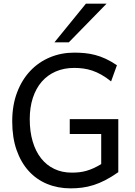

<svg xmlns="http://www.w3.org/2000/svg" viewBox="-20 -1011 733 1043"><path d="M622.6 -75.7Q585 -49.3 551.8 -32.2Q518.6 -15.1 487.3 -5.4Q456.1 4.4 425.8 8.3Q395.5 12.2 363.8 12.2Q294.4 12.2 236.3 -11.7Q178.2 -35.6 136 -82Q93.8 -128.4 70.1 -196Q46.4 -263.7 46.4 -351.6Q46.4 -439.5 72.8 -508.8Q99.1 -578.1 144.8 -626.2Q190.4 -674.3 251.7 -699.7Q313 -725.1 383.3 -725.1Q413.1 -725.1 440.9 -722.4Q468.8 -719.7 496.8 -712.4Q524.9 -705.1 554 -691.7Q583 -678.2 615.2 -656.7L583.5 -568.8Q556.2 -590.8 530.5 -605.2Q504.9 -619.6 480.5 -627.7Q456.1 -635.7 431.9 -638.9Q407.7 -642.1 383.3 -642.1Q327.6 -642.1 282.7 -622.6Q237.8 -603 206.5 -566.9Q175.3 -530.8 158.4 -479.2Q141.6 -427.7 141.6 -363.8Q141.6 -296.4 157.5 -242.7Q173.3 -189 203.1 -151.1Q232.9 -113.3 275.1 -93.3Q317.4 -73.2 369.6 -73.2Q391.6 -73.2 410.9 -75.4Q430.2 -77.6 449.2 -83Q468.3 -88.4 487.8 -97.2Q507.3 -106 529.8 -119.6V-283.2H358.9V-363.8H622.6ZM559.1 -991.2 354 -781.2H275.9L446.8 -991.2Z"/></svg>

Font: Andika Viet
Style: Regular
Weight: 400
Designer: Victor Gaultney, Annie Olsen, Julie Remington, Don Collingsworth, Eric Hays, Becca Hirsbrunner
Foundry: SIL International
Version: Version 5.000